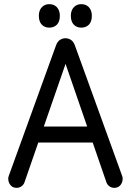

<svg xmlns="http://www.w3.org/2000/svg" viewBox="-20 -894 630 924"><path d="M60 10Q44 10 34 0.5Q24 -9 21 -22.5Q18 -36 22 -47L249 -674Q256 -694 268.5 -702Q281 -710 295 -710Q309 -710 321.5 -702Q334 -694 341 -674L568 -47Q572 -36 569 -22.5Q566 -9 556 0.5Q546 10 530 10Q517 10 506.5 2.5Q496 -5 492 -17L285 -617H306L98 -17Q94 -5 83.5 2.5Q73 10 60 10ZM122 -208V-285H464V-208ZM217 -761Q195 -761 181 -775.5Q167 -790 167 -818Q167 -844 181 -859Q195 -874 217 -874Q240 -874 254 -859Q268 -844 268 -818Q268 -790 254 -775.5Q240 -761 217 -761ZM371 -761Q349 -761 335 -775.5Q321 -790 321 -818Q321 -844 335 -859Q349 -874 371 -874Q394 -874 408 -859Q422 -844 422 -818Q422 -790 408 -775.5Q394 -761 371 -761Z"/></svg>

Font: National Park
Style: Regular
Weight: 400
Designer: Andrea Herstowski, Ben Hoepner
Version: Version 1.009